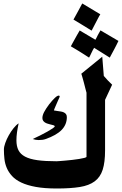

<svg xmlns="http://www.w3.org/2000/svg" viewBox="-20 -1078 699 1101"><path d="M555.2 -996.1Q552.2 -990.7 548.6 -984.9Q544.9 -979 542.5 -973.6Q533.2 -956.1 524.2 -938.5Q515.1 -920.9 505.4 -902.3Q479 -918.5 453.4 -934.3Q427.7 -950.2 401.4 -965.8Q414.1 -989.3 426.8 -1012Q439.5 -1034.7 451.7 -1058.1ZM363.3 -406.2Q363.3 -363.8 333.5 -333Q303.7 -302.2 240.7 -280.3Q225.6 -274.9 201.7 -274.9Q184.6 -274.9 167.5 -280.8Q188 -290 210.2 -301.3Q232.4 -312.5 251.2 -323Q270 -333.5 282 -341.8Q293.9 -350.1 293.9 -353.5Q293.9 -357.4 286.4 -359.9Q278.8 -362.3 267.6 -364.7Q260.3 -366.7 252.2 -369.1Q244.1 -371.6 237.8 -375.7Q231.4 -379.9 227.3 -386Q223.1 -392.1 223.1 -401.4Q223.1 -416.5 232.9 -435.3Q242.7 -454.1 261.2 -479Q279.3 -502 293.7 -515.9Q308.1 -529.8 316.9 -529.8Q322.3 -529.8 322.3 -523.4Q322.3 -522.5 319.3 -515.9Q316.4 -509.3 312.5 -501Q306.2 -485.8 298.8 -469.7Q291.5 -453.6 289.1 -444.8Q293 -444.3 299.3 -443.1Q305.7 -441.9 309.6 -441.4Q319.8 -439.9 329.3 -438.5Q338.9 -437 346.4 -433.3Q354 -429.7 358.6 -423.3Q363.3 -417 363.3 -406.2ZM659.2 -843.3Q653.3 -831.5 647.2 -818.8Q641.1 -806.2 634.8 -794.9Q628.4 -783.7 622.3 -771.7Q616.2 -759.8 609.4 -747.6L520 -803.7V-804.2Q511.7 -791 504.9 -775.9Q501 -767.6 496.6 -758.5Q492.2 -749.5 490.7 -747.6Q476.1 -757.3 461.4 -766.6Q446.8 -775.9 432.6 -784.7Q421.4 -791.5 409.4 -798.6Q397.5 -805.7 386.2 -812.5Q390.1 -819.8 394.5 -827.9Q398.9 -835.9 402.8 -842.8Q411.1 -858.4 419.7 -873.3Q428.2 -888.2 437 -903.3L526.9 -850.1V-849.6Q530.8 -856 533.7 -862.1Q536.6 -868.2 540 -875Q543.5 -881.3 547.9 -889.2Q552.2 -897 556.2 -903.8ZM566.4 -752.9 575.2 -642.6Q586.4 -629.4 598.4 -616.7Q610.4 -604 623 -592.3L582.5 -505.4V-215.3Q582.5 -147.5 568.8 -104.7Q555.2 -62 522.9 -38.1Q490.7 -14.2 437.5 -5.6Q384.3 2.9 305.7 2.9Q235.8 2.9 186 -6.1Q136.2 -15.1 102.5 -31Q68.8 -46.9 49.1 -68.6Q29.3 -90.3 18.8 -115Q8.3 -139.6 5.4 -166.7Q2.4 -193.8 2.4 -220.7Q2.4 -236.3 10.3 -258.3Q18.1 -280.3 30.3 -302Q42.5 -323.7 57.4 -342.5Q72.3 -361.3 86.9 -370.6Q80.6 -341.8 77.4 -318.4Q74.2 -294.9 74.2 -273.4Q74.2 -239.7 85.7 -216.8Q97.2 -193.8 124 -179.7Q150.9 -165.5 195.1 -159.4Q239.3 -153.3 304.2 -153.3Q307.1 -153.3 320.8 -154.3Q334.5 -155.3 353.8 -157Q373 -158.7 394.5 -161.1Q416 -163.6 434.1 -166.5Q452.1 -169.4 464.1 -172.6Q476.1 -175.8 476.1 -179.2V-546.4Q473.6 -553.7 471.4 -563.5Q469.2 -573.2 466.3 -583.5Q463.9 -593.3 461.2 -603.5Q458.5 -613.8 455.8 -623.3Q453.1 -632.8 450.7 -641.1Q448.2 -649.4 446.3 -655.3Z"/></svg>

Font: XB Khoramshahr
Style: Bold
Weight: 700
Designer: Behnam
Foundry: Irmug
Version: Version 8.005 2009